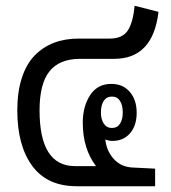

<svg xmlns="http://www.w3.org/2000/svg" viewBox="-20 -646 593 666"><path d="M246.1 0Q143.6 0 91.8 -70.6Q40 -141.1 40 -263.2Q40 -327.1 55.7 -375.5Q71.3 -423.8 100.1 -453.4Q128.9 -482.9 167.2 -497.6Q205.6 -512.2 252.9 -512.2H360.8Q405.3 -512.2 423.6 -540.8Q441.9 -569.3 446.8 -626L529.8 -605Q510.7 -441.9 376 -441.9H257.8Q186.5 -441.9 151.9 -398.9Q117.2 -356 117.2 -263.2Q117.2 -69.8 240.2 -69.8H313Q267.1 -130.4 267.1 -220.2Q267.1 -276.4 292.5 -315.7Q317.9 -355 366.2 -355Q406.2 -355 430.2 -327.4Q454.1 -299.8 454.1 -254.9Q454.1 -210.4 431.2 -183.8Q408.2 -157.2 370.1 -157.2Q358.4 -157.2 345.2 -162.1Q349.6 -122.1 374.8 -94.5Q399.9 -66.9 439.9 -64.9L518.1 -61V0ZM368.2 -202.1Q386.7 -202.1 396.2 -216.8Q405.8 -231.4 405.8 -255.9Q405.8 -281.2 396.2 -296.1Q386.7 -311 368.2 -311Q349.6 -311 339.8 -296.1Q330.1 -281.2 330.1 -255.9Q330.1 -231.9 340.1 -217Q350.1 -202.1 368.2 -202.1Z"/></svg>

Font: Noto Sans Thai Looped Condensed
Style: Regular
Weight: 400
Width: 3
Designer: Sasikarn Vongin, Ben Mitchell
Foundry: The Fontpad Ltd
Version: Version 1.00